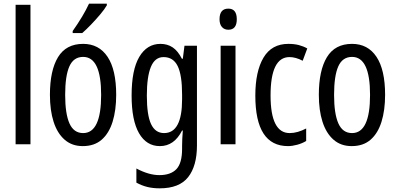

<svg xmlns="http://www.w3.org/2000/svg" viewBox="-20 -786 2160 1046"><path d="M146 0H65V-760H146Z M613 -269Q613 -186 593.5 -123Q574 -60 534 -25Q494 10 431 10Q372 10 332 -25Q292 -60 272 -122.5Q252 -185 252 -269Q252 -402 296 -474.5Q340 -547 433 -547Q519 -547 566 -476.5Q613 -406 613 -269ZM335 -269Q335 -166 358.5 -113.5Q382 -61 433 -61Q531 -61 531 -269Q531 -476 433 -476Q381 -476 358 -424.5Q335 -373 335 -269ZM562 -757Q550 -736 526 -707.5Q502 -679 475.5 -651.5Q449 -624 428 -606H376V-617Q434 -699 465 -766H562Z M854 -547Q892 -547 920.5 -528Q949 -509 971 -466H976L985 -537H1053V6Q1053 118 1005 179Q957 240 850 240Q813 240 782.5 232.5Q752 225 723 209V132Q791 168 848 168Q910 168 941 135.5Q972 103 972 25V9Q972 -8 973 -29.5Q974 -51 976 -75H972Q929 10 851 10Q778 10 737.5 -60Q697 -130 697 -266Q697 -406 739 -476.5Q781 -547 854 -547ZM871 -475Q824 -475 802 -421.5Q780 -368 780 -265Q780 -159 803 -110Q826 -61 874 -61Q972 -61 972 -245V-270Q972 -377 948 -426Q924 -475 871 -475Z M1224 -739Q1270 -739 1270 -681Q1270 -624 1224 -624Q1202 -624 1189 -639Q1176 -654 1176 -681Q1176 -739 1224 -739ZM1263 -537V0H1182V-537Z M1549 10Q1371 10 1371 -265Q1371 -397 1415.5 -472Q1460 -547 1551 -547Q1583 -547 1608 -540.5Q1633 -534 1654 -522L1629 -455Q1591 -475 1557 -475Q1454 -475 1454 -266Q1454 -61 1558 -61Q1580 -61 1602.5 -67.5Q1625 -74 1648 -86V-18Q1627 -5 1599.5 2.5Q1572 10 1549 10Z M2078 -269Q2078 -186 2058.5 -123Q2039 -60 1999 -25Q1959 10 1896 10Q1837 10 1797 -25Q1757 -60 1737 -122.5Q1717 -185 1717 -269Q1717 -402 1761 -474.5Q1805 -547 1898 -547Q1984 -547 2031 -476.5Q2078 -406 2078 -269ZM1800 -269Q1800 -166 1823.5 -113.5Q1847 -61 1898 -61Q1996 -61 1996 -269Q1996 -476 1898 -476Q1846 -476 1823 -424.5Q1800 -373 1800 -269Z"/></svg>

Font: Noto Sans Khmer UI ExtraCondensed
Style: Regular
Weight: 400
Width: 2
Designer: Danh Hong and the Monotype Design Team
Foundry: Monotype Imaging Inc.
Version: Version 2.002; ttfautohint (v1.8.4.7-5d5b)